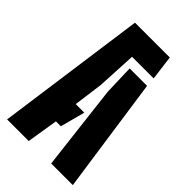

<svg xmlns="http://www.w3.org/2000/svg" viewBox="-240 -884 967 967"><g transform="rotate(45 244.0 -400.0)"><path d="M10 0 121 -800H369L386 -668H232L221 -456L200 -299H261L226 -167H191L164 0ZM324 0 270 -457 265 -618H389L478 0Z"/></g></svg>

Font: Big Shoulders Stencil Display Black
Style: Regular
Weight: 900
Designer: Patric King
Foundry: XO Type Co
Version: Version 1.000